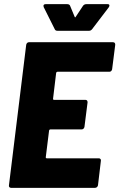

<svg xmlns="http://www.w3.org/2000/svg" viewBox="-20 -903 574 923"><path d="M506 -558H256Q252 -558 250 -553L235 -428Q235 -423 239 -423H390Q401 -423 401 -411L386 -293Q385 -288 381.5 -284.5Q378 -281 373 -281H222Q218 -281 216 -276L200 -147Q200 -142 205 -142H455Q460 -142 463 -138.5Q466 -135 465 -130L451 -12Q450 -7 446 -3.5Q442 0 437 0H33Q28 0 25 -3.5Q22 -7 23 -12L106 -688Q107 -693 110.5 -696.5Q114 -700 119 -700H523Q534 -700 534 -688L519 -570Q518 -565 514.5 -561.5Q511 -558 506 -558ZM189 -875Q189 -883 200 -883H303Q314 -883 317 -875L339 -822Q341 -817 344 -822L379 -875Q385 -883 395 -883H498Q506 -883 506 -876Q506 -873 503 -868L423 -763Q417 -755 408 -755H256Q246 -755 243 -763L190 -869Q189 -871 189 -875Z"/></svg>

Font: Barlow Semi Condensed ExtraBold
Style: Italic
Weight: 800
Width: 4
Italic angle: -7°
Designer: Jeremy Tribby
Foundry: Tribby Type
Version: Version 1.408